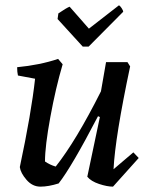

<svg xmlns="http://www.w3.org/2000/svg" viewBox="-20 -685 563 717"><path d="M289 -511 195 -614 198 -635Q229 -656 240 -660L312 -578L424 -665Q428 -664 434 -655Q440 -646 440 -641L311 -511ZM54 -61Q97 -263 111 -391L47 -403Q44 -416 44 -434Q128 -442 197 -465L214 -445Q188 -357 168 -248Q148 -139 148 -82Q167 -69 188 -63Q264 -159 357 -344L376 -453H456L466 -437Q410 -173 404 -53L478 -116L498 -95L402 12Q380 12 350 2Q320 -8 306 -25L353 -248L346 -251Q247 -61 199 0Q161 12 131 12Q101 12 79 -13.5Q57 -39 54 -61Z"/></svg>

Font: Albura Medium
Style: Italic
Weight: 462
Italic angle: -7°
Designer: Mercedes Jáuregui
Foundry: Omnibus-Type Team
Version: Version 1.000